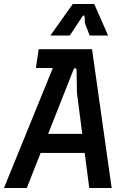

<svg xmlns="http://www.w3.org/2000/svg" viewBox="-35 -948 638 968"><path d="M-15 0 270 -700H429L528 0H415L353 -480L351 -595Q351 -603 345 -604Q339 -605 336 -598L100 0ZM144 -177 183 -273H406L417 -177ZM146 -605 160 -700H292L273 -605ZM219 -769 332 -928H440L510 -769H417L393 -832L392 -862Q391 -869 387.5 -870Q384 -871 379 -863L317 -769Z"/></svg>

Font: Finlandica Medium
Style: Italic
Weight: 500
Italic angle: -8°
Designer: Niklas Ekholm, Juho Hiilivirta, Jaakko Suomalainen
Foundry: Helsinki Type Studio
Version: Version 1.063